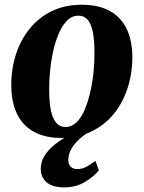

<svg xmlns="http://www.w3.org/2000/svg" viewBox="-20 -567 604 808"><path d="M323.5 -547Q394.5 -547 441.8 -521Q489 -495 512.8 -446Q536.5 -397 537 -327.5Q537 -259 517.2 -197.2Q497.5 -135.5 459.2 -88.2Q421 -41 365.2 -13.8Q309.5 13.5 238.5 13.5Q169 13.5 122 -12.8Q75 -39 51.5 -88Q28 -137 27.5 -205Q27 -275.5 46.8 -337.2Q66.5 -399 104.8 -446.2Q143 -493.5 198.2 -520.2Q253.5 -547 323.5 -547ZM310 -501Q283 -501 262.8 -481Q242.5 -461 228 -427.5Q213.5 -394 204.2 -353Q195 -312 190.8 -269.2Q186.5 -226.5 187 -188.5Q187 -135.5 194.5 -101Q202 -66.5 217.2 -49.5Q232.5 -32.5 255 -32.5Q282 -32.5 302.2 -52.5Q322.5 -72.5 336.8 -106.2Q351 -140 360.2 -181Q369.5 -222 373.8 -265Q378 -308 377.5 -346Q377.5 -400 370.2 -434.2Q363 -468.5 348.2 -484.8Q333.5 -501 310 -501ZM249.5 221.5Q201 221.5 176.2 200Q151.5 178.5 151.5 144Q151.5 115 166.2 90.5Q181 66 205.5 45.5Q230 25 259 8.5Q288 -8 316 -21L337 -33L371.5 -22Q334.5 -1 311.8 20.5Q289 42 278.5 63Q268 84 267.5 104.5Q267.5 125 277.8 134.8Q288 144.5 305.5 144.5Q325.5 144.5 343.2 135Q361 125.5 381.5 110L396 150Q376.5 175 338.5 198.2Q300.5 221.5 249.5 221.5Z"/></svg>

Font: Merriweather 72pt ExtraBold
Style: Italic
Weight: 800
Italic angle: -7.8°
Version: Version 2.101